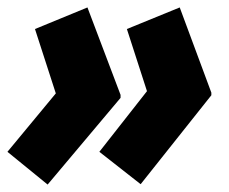

<svg xmlns="http://www.w3.org/2000/svg" viewBox="-23 -528 615 516"><path d="M355 -33 244 -120 372 -283 318 -450 460 -508 545 -279V-272ZM105 -32 -3 -120 127 -277 71 -450 212 -508 301 -273V-265Z"/></svg>

Font: Noto Sans Disp ExtBd
Style: Italic
Weight: 800
Italic angle: -12°
Designer: Monotype Design Team
Foundry: Monotype Imaging Inc.
Version: Version 2.000;GOOG;noto-source:20170915:90ef993387c0